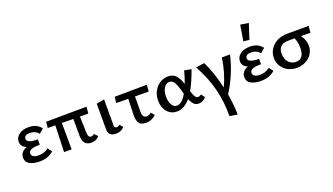

<svg xmlns="http://www.w3.org/2000/svg" viewBox="-82 -1358 3974 2293"><g transform="rotate(-20 1905.5 -211.5)"><path d="M397 -56Q359 -25 318 -9.5Q277 6 219 6Q142 6 93 -20.5Q44 -47 44 -103Q44 -141 66 -168Q88 -195 129 -210Q60 -237 60 -300Q60 -354 106.5 -389.5Q153 -425 230 -425Q280 -425 318 -408.5Q356 -392 387 -353L331 -305Q290 -355 219 -355Q185 -355 166.5 -342Q148 -329 148 -306Q148 -250 285 -250V-182Q207 -182 174.5 -166.5Q142 -151 142 -122Q142 -97 165 -82Q188 -67 232 -67Q303 -67 358 -109Z M976 -42Q962 -20 935 -7Q908 6 873 6Q768 6 768 -121L767 -334L622 -336L624 0H528L539 -336L443 -337L451 -414L965 -418L957 -333L851 -334L857 -137Q858 -95 867.5 -79.5Q877 -64 898 -64Q908 -64 918.5 -69Q929 -74 935 -83Z M1092 -84V-410L1192 -428V-100Q1191 -64 1221 -64Q1231 -64 1241.5 -69Q1252 -74 1260 -82L1294 -42Q1279 -20 1251 -7Q1223 6 1187 6Q1140 6 1115.5 -17Q1091 -40 1092 -84Z M1551 -335 1550 -137Q1550 -64 1602 -64Q1618 -64 1633.5 -70.5Q1649 -77 1660 -89L1697 -48Q1677 -24 1644 -9Q1611 6 1570 6Q1500 6 1479 -33.5Q1458 -73 1459 -121L1466 -336L1313 -337L1321 -414L1732 -418L1724 -333Z M2334 -42Q2321 -23 2295 -8.5Q2269 6 2240 6Q2202 6 2177.5 -19Q2153 -44 2135 -88Q2056 6 1962 6Q1912 6 1873.5 -20Q1835 -46 1814 -91Q1793 -136 1793 -193Q1793 -259 1821.5 -312Q1850 -365 1897.5 -395Q1945 -425 2001 -425Q2066 -425 2101 -385.5Q2136 -346 2160 -272Q2187 -341 2209 -427L2297 -410Q2245 -262 2191 -169Q2206 -119 2221 -95Q2236 -71 2259 -71Q2280 -71 2299 -88ZM2110 -165 2099 -206Q2079 -281 2056 -319.5Q2033 -358 1994 -358Q1953 -358 1925.5 -315.5Q1898 -273 1898 -205Q1898 -143 1921.5 -101.5Q1945 -60 1986 -60Q2049 -60 2110 -165Z M2604 23Q2628 162 2630 288L2531 272Q2532 81 2489.5 -82Q2447 -245 2356 -410L2463 -427Q2536 -282 2584 -74Q2660 -233 2685 -418H2789Q2735 -183 2604 23Z M3066 -502 2992 -511 3025 -711 3129 -695ZM3209 -56Q3171 -25 3130 -9.5Q3089 6 3031 6Q2954 6 2905 -20.5Q2856 -47 2856 -103Q2856 -141 2878 -168Q2900 -195 2941 -210Q2872 -237 2872 -300Q2872 -354 2918.5 -389.5Q2965 -425 3042 -425Q3092 -425 3130 -408.5Q3168 -392 3199 -353L3143 -305Q3102 -355 3031 -355Q2997 -355 2978.5 -342Q2960 -329 2960 -306Q2960 -250 3097 -250V-182Q3019 -182 2986.5 -166.5Q2954 -151 2954 -122Q2954 -97 2977 -82Q3000 -67 3044 -67Q3115 -67 3170 -109Z M3780 -333 3660 -334Q3710 -268 3710 -195Q3710 -139 3680.5 -93Q3651 -47 3600 -20.5Q3549 6 3486 6Q3423 6 3373 -21Q3323 -48 3294.5 -94.5Q3266 -141 3266 -198Q3266 -259 3298 -309Q3330 -359 3386 -388Q3442 -417 3513 -417L3788 -418ZM3579 -335H3506Q3437 -335 3404 -305.5Q3371 -276 3371 -216Q3371 -147 3407.5 -106Q3444 -65 3501 -65Q3605 -65 3605 -206Q3605 -244 3598 -277.5Q3591 -311 3579 -335Z"/></g></svg>

Font: Ysabeau Infant Semibold
Style: Regular
Weight: 600
Designer: Christian Thalmann (Catharsis Fonts)
Version: Version 0.003